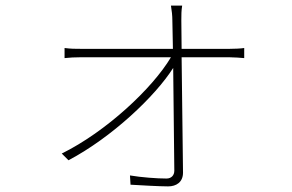

<svg xmlns="http://www.w3.org/2000/svg" viewBox="-20 -621 1040 684"><path d="M200 -74 224 -50C379 -132 533 -278 597 -379L601 -13C601 3 591 15 573 15C540 15 484 11 443 4L445 37C479 39 548 43 579 43C608 43 632 28 632 -6L627 -417H797C814 -417 839 -415 850 -414V-450C839 -448 813 -447 798 -447H627L626 -549C626 -568 626 -583 629 -601H589C592 -584 594 -564 594 -549L596 -447H268C247 -447 233 -447 210 -450V-414C230 -416 244 -417 268 -417H589C523 -306 358 -152 200 -74Z"/></svg>

Font: Noto Sans JP Thin
Style: Regular
Weight: 100
Designer: Ryoko NISHIZUKA 西塚涼子 (kana, bopomofo & ideographs); Paul D. Hunt (Latin, Greek & Cyrillic); Sandoll Communications 산돌커뮤니
Foundry: Adobe
Version: Version 2.004;hotconv 1.0.118;makeotfexe 2.5.65603